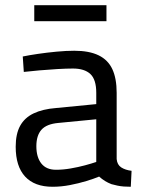

<svg xmlns="http://www.w3.org/2000/svg" viewBox="-20 -704 542 734"><path d="M181 10Q112 10 76 -29Q40 -68 40 -143Q40 -192 57 -223Q74 -254 108.5 -270.5Q143 -287 194 -291L348 -306V-349Q348 -400 325.5 -421Q303 -442 259 -442Q234 -442 199.5 -440Q165 -438 131 -435Q97 -432 71 -429L67 -488Q91 -493 125 -498Q159 -503 196 -506.5Q233 -510 264 -510Q321 -510 357 -492.5Q393 -475 409.5 -439.5Q426 -404 426 -349V-96Q428 -74 443.5 -64Q459 -54 483 -51L480 10Q466 10 453 9Q440 8 428.5 5.5Q417 3 406 0Q393 -5 381.5 -12Q370 -19 359 -29Q340 -21 310.5 -12Q281 -3 247.5 3.5Q214 10 181 10ZM194 -55Q221 -55 250 -60Q279 -65 305 -72Q331 -79 348 -85V-248L203 -234Q158 -230 138.5 -208Q119 -186 119 -145Q119 -103 138 -79Q157 -55 194 -55ZM111 -623V-684H387V-623Z"/></svg>

Font: Cairo Play
Style: Regular
Weight: 400
Designer: Mohamed Gaber, Accademia di Belle Arti di Urbino
Foundry: Kief Type Foundry, Accademia di Belle Arti di Urbino
Version: Version 3.119